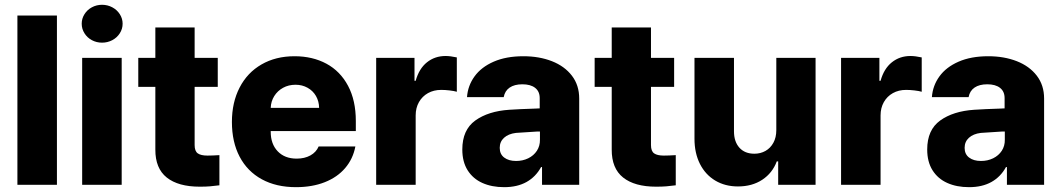

<svg xmlns="http://www.w3.org/2000/svg" viewBox="-20 -772 4429 802"><path d="M217.8 0H52.7V-707H217.8Z M323.2 -530.3H488.3V0H323.2ZM321.3 -672.9Q321.3 -694.3 332.8 -712.6Q344.2 -731 363.8 -741.5Q383.3 -752 406.2 -752Q429.2 -752 449 -741.5Q468.8 -731 480.5 -712.6Q492.2 -694.3 492.2 -672.9Q492.2 -651.4 480.5 -633.1Q468.8 -614.7 449 -604.2Q429.2 -593.8 406.2 -593.8Q383.3 -593.8 363.8 -604.2Q344.2 -614.7 332.8 -633.1Q321.3 -651.4 321.3 -672.9Z M889.6 -409.2H793V-166Q793 -140.6 806.2 -131.3Q819.3 -122.1 846.7 -122.1Q867.2 -122.1 896.5 -124V2Q874.5 4.9 857.2 6.3Q839.8 7.8 814.5 7.8Q724.6 7.8 676.5 -30.5Q628.4 -68.8 628.9 -147.5V-409.2H557.6V-530.3H628.9V-657.2H793V-530.3H889.6Z M948.7 -262.7Q948.7 -344.2 981 -406.5Q1013.2 -468.8 1072.5 -502.9Q1131.8 -537.1 1210.4 -537.1Q1285.6 -537.1 1343.5 -505.9Q1401.4 -474.6 1433.8 -413.6Q1466.3 -352.5 1466.3 -266.6V-224.6H1110.8V-221.7Q1110.8 -170.4 1140.1 -139.9Q1169.4 -109.4 1219.2 -109.4Q1252.4 -109.4 1276.6 -122.8Q1300.8 -136.2 1311 -160.2H1464.4Q1454.6 -108.4 1421.9 -70.1Q1389.2 -31.7 1336.7 -11Q1284.2 9.8 1216.3 9.8Q1133.8 9.8 1073.5 -23.2Q1013.2 -56.2 981 -117.4Q948.7 -178.7 948.7 -262.7ZM1313 -321.3Q1312.5 -349.1 1299.8 -371.1Q1287.1 -393.1 1264.6 -405.5Q1242.2 -418 1214.4 -418Q1185.5 -418 1162.4 -405.3Q1139.2 -392.6 1125.5 -370.6Q1111.8 -348.6 1110.8 -321.3Z M1551.3 -530.3H1711.4V-434.6H1716.3Q1730.5 -485.4 1763.4 -511.7Q1796.4 -538.1 1841.3 -538.1Q1860.8 -538.1 1888.2 -532.2V-388.7Q1877 -392.1 1857.9 -394.3Q1838.9 -396.5 1822.8 -396.5Q1792 -396.5 1767.8 -383.1Q1743.7 -369.6 1730 -345.5Q1716.3 -321.3 1716.3 -290V0H1551.3Z M2107.4 -313.5Q2151.4 -316.4 2214.8 -318.4Q2222.7 -319.3 2234.4 -319.3V-362.3Q2234.4 -390.1 2215.3 -405Q2196.3 -419.9 2162.1 -419.9Q2128.9 -419.9 2108.9 -406.2Q2088.9 -392.6 2084 -366.2H1930.7Q1934.1 -414.1 1962.2 -452.9Q1990.2 -491.7 2042.2 -514.4Q2094.2 -537.1 2166 -537.1Q2232.4 -537.1 2285.4 -516.4Q2338.4 -495.6 2368.9 -455.8Q2399.4 -416 2399.4 -360.4V0H2244.1V-74.2H2240.2Q2217.8 -33.2 2179.2 -11.7Q2140.6 9.8 2085.9 9.8Q2034.2 9.8 1994.9 -7.8Q1955.6 -25.4 1933.3 -60.8Q1911.1 -96.2 1911.1 -147.5Q1911.1 -229.5 1965.3 -268.6Q2019.5 -307.6 2107.4 -313.5ZM2135.7 -99.6Q2163.6 -99.6 2186.5 -110.8Q2209.5 -122.1 2222.7 -142.3Q2235.8 -162.6 2235.4 -188.5V-222.7H2225.6L2134.8 -216.8Q2103.5 -212.9 2085.4 -196.5Q2067.4 -180.2 2067.4 -154.3Q2067.4 -127.9 2086.2 -113.8Q2105 -99.6 2135.7 -99.6Z M2795.9 -409.2H2699.2V-166Q2699.2 -140.6 2712.4 -131.3Q2725.6 -122.1 2752.9 -122.1Q2773.4 -122.1 2802.7 -124V2Q2780.8 4.9 2763.4 6.3Q2746.1 7.8 2720.7 7.8Q2630.9 7.8 2582.8 -30.5Q2534.7 -68.8 2535.2 -147.5V-409.2H2463.9V-530.3H2535.2V-657.2H2699.2V-530.3H2795.9Z M3222.7 -530.3H3386.7V0H3230.5V-97.7H3224.6Q3206.5 -49.3 3164.1 -21.2Q3121.6 6.8 3062.5 6.8Q3008.8 6.8 2967.5 -17.8Q2926.3 -42.5 2903.6 -87.6Q2880.9 -132.8 2880.9 -192.4V-530.3H3045.9V-223.6Q3045.9 -180.2 3068.6 -155Q3091.3 -129.9 3130.9 -129.9Q3156.7 -129.9 3177.5 -141.6Q3198.2 -153.3 3210.4 -175.5Q3222.7 -197.8 3222.7 -228.5Z M3493.2 -530.3H3653.3V-434.6H3658.2Q3672.4 -485.4 3705.3 -511.7Q3738.3 -538.1 3783.2 -538.1Q3802.7 -538.1 3830.1 -532.2V-388.7Q3818.8 -392.1 3799.8 -394.3Q3780.8 -396.5 3764.6 -396.5Q3733.9 -396.5 3709.7 -383.1Q3685.5 -369.6 3671.9 -345.5Q3658.2 -321.3 3658.2 -290V0H3493.2Z M4049.3 -313.5Q4093.3 -316.4 4156.7 -318.4Q4164.6 -319.3 4176.3 -319.3V-362.3Q4176.3 -390.1 4157.2 -405Q4138.2 -419.9 4104 -419.9Q4070.8 -419.9 4050.8 -406.2Q4030.8 -392.6 4025.9 -366.2H3872.6Q3876 -414.1 3904.1 -452.9Q3932.1 -491.7 3984.1 -514.4Q4036.1 -537.1 4107.9 -537.1Q4174.3 -537.1 4227.3 -516.4Q4280.3 -495.6 4310.8 -455.8Q4341.3 -416 4341.3 -360.4V0H4186V-74.2H4182.1Q4159.7 -33.2 4121.1 -11.7Q4082.5 9.8 4027.8 9.8Q3976.1 9.8 3936.8 -7.8Q3897.5 -25.4 3875.2 -60.8Q3853 -96.2 3853 -147.5Q3853 -229.5 3907.2 -268.6Q3961.4 -307.6 4049.3 -313.5ZM4077.6 -99.6Q4105.5 -99.6 4128.4 -110.8Q4151.4 -122.1 4164.6 -142.3Q4177.7 -162.6 4177.2 -188.5V-222.7H4167.5L4076.7 -216.8Q4045.4 -212.9 4027.3 -196.5Q4009.3 -180.2 4009.3 -154.3Q4009.3 -127.9 4028.1 -113.8Q4046.9 -99.6 4077.6 -99.6Z"/></svg>

Font: Pretendard ExtraBold
Style: Regular
Weight: 800
Designer: Base glyphs from Inter by Rasmus Andersson; Hangeul glyphs from Noto Sans CJK(Source Han Sans) by Jang Soo-young and Kan
Foundry: Kil Hyung-jin
Version: Version 1.309